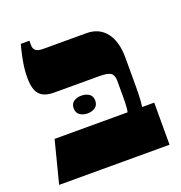

<svg xmlns="http://www.w3.org/2000/svg" viewBox="-119 -750 804 853"><g transform="rotate(-20 283.0 -323.5)"><path d="M17 0 68 -199H413Q415 -206 416 -215.5Q417 -225 417.5 -239Q418 -253 418 -274V-346Q418 -373 404 -383Q390 -393 350 -393H136Q89 -393 68 -416.5Q47 -440 47 -495Q47 -520 49.5 -541Q52 -562 57 -587Q62 -612 71 -647H112V-625Q112 -609 122.5 -600.5Q133 -592 156 -592H361Q421 -592 454 -549.5Q487 -507 487 -431V-287Q487 -274 486.5 -258.5Q486 -243 485 -227.5Q484 -212 482 -199H539V0ZM194 -297Q194 -319 209 -329Q224 -339 245 -339Q266 -339 281 -329Q296 -319 296 -297Q296 -276 281 -265.5Q266 -255 245 -255Q224 -255 209 -265.5Q194 -276 194 -297Z"/></g></svg>

Font: Noto Serif Hebrew Black
Style: Regular
Weight: 900
Version: Version 2.003